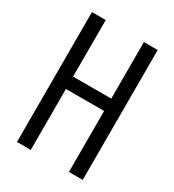

<svg xmlns="http://www.w3.org/2000/svg" viewBox="-178 -838 855 941"><g transform="rotate(30 250.0 -367.5)"><path d="M64 0V-735H142V-415H358V-735H436V0H358V-345H142V0Z"/></g></svg>

Font: Iosevka srxl
Style: Regular
Weight: 400
Monospace: yes
Designer: Belleve Invis
Foundry: Belleve Invis
Version: Version 33.0.1; ttfautohint (v1.8.3)